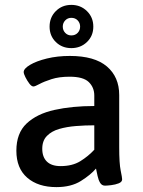

<svg xmlns="http://www.w3.org/2000/svg" viewBox="-20 -759 585 786"><path d="M272 -562Q234 -562 208.5 -587Q183 -612 183 -650Q183 -688 208.5 -713.5Q234 -739 272 -739Q310 -739 336 -713.5Q362 -688 362 -650Q362 -612 336 -587Q310 -562 272 -562ZM272 -614Q288 -614 298 -624.5Q308 -635 308 -650Q308 -665 298 -675.5Q288 -686 272 -686Q257 -686 247 -675.5Q237 -665 237 -650Q237 -635 247 -624.5Q257 -614 272 -614ZM211 7Q136 7 91.5 -31.5Q47 -70 47 -142Q47 -214 89 -253.5Q131 -293 203 -309Q275 -325 366 -325V-368Q366 -401 343.5 -423Q321 -445 265 -445Q222 -445 191 -435Q160 -425 141.5 -415Q123 -405 117 -405Q109 -405 100 -417Q91 -429 84 -443Q77 -457 77 -464Q77 -478 103 -493.5Q129 -509 172 -519.5Q215 -530 266 -530Q367 -530 417.5 -487Q468 -444 468 -370V-156Q468 -90 474 -61Q480 -32 480 -25Q480 -14 466 -8.5Q452 -3 435 -1Q418 1 410 1Q397 1 390 -10.5Q383 -22 379.5 -38.5Q376 -55 373 -69Q351 -43 311 -18Q271 7 211 7ZM228 -79Q276 -79 308.5 -99Q341 -119 366 -146V-246Q328 -246 290.5 -243Q253 -240 222 -231Q191 -222 172 -202.5Q153 -183 153 -150Q153 -116 172 -97.5Q191 -79 228 -79Z"/></svg>

Font: Asap Medium
Style: Regular
Weight: 500
Designer: Pablo Cosgaya
Foundry: Omnibus-Type
Version: Version 3.001; ttfautohint (v1.8.3)